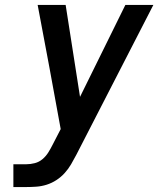

<svg xmlns="http://www.w3.org/2000/svg" viewBox="-20 -755 640 775"><path d="M34 0V-92H86Q103 -92 120.5 -96.5Q138 -101 152 -113Q166 -125 175.5 -140.5Q185 -156 193 -172L225 -234L179 -485L132 -735H245L303 -364L486 -735H599L288 -130Q278 -111 267 -92Q256 -73 241 -56.5Q226 -40 207.5 -28Q189 -16 168.5 -9.5Q148 -3 127 -1.5Q106 0 86 0Z"/></svg>

Font: Iosevka SS04 SmBd Ex Obl
Style: Regular
Weight: 600
Width: 7
Italic angle: -9°
Monospace: yes
Designer: Belleve Invis
Foundry: Belleve Invis
Version: Version 19.0.0; ttfautohint (v1.8.4)